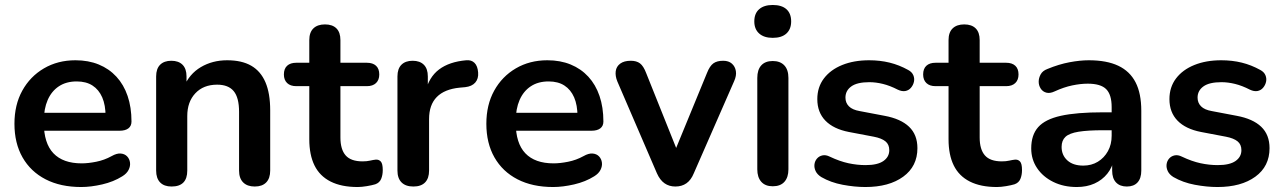

<svg xmlns="http://www.w3.org/2000/svg" viewBox="-20 -741 5153 771"><path d="M306 10Q223 10 163 -21Q103 -52 70.5 -109Q38 -166 38 -244Q38 -320 69.5 -377Q101 -434 156.5 -466.5Q212 -499 283 -499Q335 -499 376.5 -482Q418 -465 447.5 -433Q477 -401 492.5 -355.5Q508 -310 508 -253Q508 -235 495.5 -225.5Q483 -216 460 -216H139V-288H420L404 -273Q404 -319 390.5 -350Q377 -381 351.5 -397.5Q326 -414 288 -414Q246 -414 216.5 -394.5Q187 -375 171.5 -339.5Q156 -304 156 -255V-248Q156 -166 194.5 -125.5Q233 -85 308 -85Q334 -85 366.5 -91.5Q399 -98 428 -114Q449 -126 465 -124.5Q481 -123 490.5 -113Q500 -103 502 -88.5Q504 -74 496.5 -59Q489 -44 471 -33Q436 -11 390.5 -0.5Q345 10 306 10Z M669 8Q639 8 623 -8.5Q607 -25 607 -56V-434Q607 -465 623 -481Q639 -497 668 -497Q697 -497 713 -481Q729 -465 729 -434V-366L718 -391Q740 -444 786.5 -471.5Q833 -499 892 -499Q951 -499 989 -477Q1027 -455 1046 -410.5Q1065 -366 1065 -298V-56Q1065 -25 1049 -8.5Q1033 8 1003 8Q973 8 956.5 -8.5Q940 -25 940 -56V-292Q940 -349 918.5 -375Q897 -401 852 -401Q797 -401 764.5 -366.5Q732 -332 732 -275V-56Q732 8 669 8Z M1416 10Q1351 10 1307.5 -12Q1264 -34 1243 -76.5Q1222 -119 1222 -182V-395H1170Q1146 -395 1133 -407.5Q1120 -420 1120 -442Q1120 -465 1133 -477Q1146 -489 1170 -489H1222V-580Q1222 -611 1238.5 -627Q1255 -643 1285 -643Q1315 -643 1331 -627Q1347 -611 1347 -580V-489H1453Q1477 -489 1490 -477Q1503 -465 1503 -442Q1503 -420 1490 -407.5Q1477 -395 1453 -395H1347V-189Q1347 -141 1368 -117Q1389 -93 1436 -93Q1453 -93 1466 -96Q1479 -99 1489 -100Q1501 -101 1509 -92.5Q1517 -84 1517 -58Q1517 -38 1510.5 -22.5Q1504 -7 1487 -1Q1474 3 1453 6.5Q1432 10 1416 10Z M1640 8Q1609 8 1592.5 -8.5Q1576 -25 1576 -56V-434Q1576 -465 1592 -481Q1608 -497 1637 -497Q1666 -497 1682 -481Q1698 -465 1698 -434V-371H1688Q1702 -431 1743 -462Q1784 -493 1852 -499Q1873 -501 1885.5 -488.5Q1898 -476 1900 -450Q1902 -425 1888.5 -409.5Q1875 -394 1848 -391L1826 -389Q1765 -383 1734 -351.5Q1703 -320 1703 -263V-56Q1703 -25 1687 -8.5Q1671 8 1640 8Z M2201 10Q2118 10 2058 -21Q1998 -52 1965.5 -109Q1933 -166 1933 -244Q1933 -320 1964.5 -377Q1996 -434 2051.5 -466.5Q2107 -499 2178 -499Q2230 -499 2271.5 -482Q2313 -465 2342.5 -433Q2372 -401 2387.5 -355.5Q2403 -310 2403 -253Q2403 -235 2390.5 -225.5Q2378 -216 2355 -216H2034V-288H2315L2299 -273Q2299 -319 2285.5 -350Q2272 -381 2246.5 -397.5Q2221 -414 2183 -414Q2141 -414 2111.5 -394.5Q2082 -375 2066.5 -339.5Q2051 -304 2051 -255V-248Q2051 -166 2089.5 -125.5Q2128 -85 2203 -85Q2229 -85 2261.5 -91.5Q2294 -98 2323 -114Q2344 -126 2360 -124.5Q2376 -123 2385.5 -113Q2395 -103 2397 -88.5Q2399 -74 2391.5 -59Q2384 -44 2366 -33Q2331 -11 2285.5 -0.5Q2240 10 2201 10Z M2692 8Q2667 8 2648.5 -5Q2630 -18 2618 -45L2459 -414Q2450 -436 2452.5 -455Q2455 -474 2470.5 -485.5Q2486 -497 2513 -497Q2536 -497 2550 -486.5Q2564 -476 2575 -447L2710 -110H2680L2819 -448Q2830 -476 2844.5 -486.5Q2859 -497 2884 -497Q2906 -497 2919 -485.5Q2932 -474 2935 -455.5Q2938 -437 2928 -415L2766 -45Q2755 -18 2736.5 -5Q2718 8 2692 8Z M3083 7Q3053 7 3037 -11Q3021 -29 3021 -61V-428Q3021 -461 3037 -478.5Q3053 -496 3083 -496Q3113 -496 3129.5 -478.5Q3146 -461 3146 -428V-61Q3146 -29 3130 -11Q3114 7 3083 7ZM3083 -589Q3048 -589 3028.5 -606.5Q3009 -624 3009 -655Q3009 -687 3028.5 -704Q3048 -721 3083 -721Q3119 -721 3138 -704Q3157 -687 3157 -655Q3157 -624 3138 -606.5Q3119 -589 3083 -589Z M3455 10Q3412 10 3364 1Q3316 -8 3278 -30Q3262 -40 3255.5 -53.5Q3249 -67 3250.5 -80.5Q3252 -94 3260.5 -104Q3269 -114 3282.5 -117Q3296 -120 3312 -112Q3352 -93 3387 -85.5Q3422 -78 3456 -78Q3504 -78 3527.5 -94.5Q3551 -111 3551 -138Q3551 -161 3535.5 -173.5Q3520 -186 3489 -192L3389 -211Q3327 -223 3294.5 -256.5Q3262 -290 3262 -343Q3262 -391 3288.5 -426Q3315 -461 3362 -480Q3409 -499 3470 -499Q3514 -499 3552.5 -489.5Q3591 -480 3627 -460Q3642 -452 3647.5 -439Q3653 -426 3650 -412.5Q3647 -399 3638 -388.5Q3629 -378 3615.5 -375.5Q3602 -373 3585 -381Q3554 -397 3525.5 -404Q3497 -411 3471 -411Q3422 -411 3398.5 -394Q3375 -377 3375 -349Q3375 -328 3389 -314Q3403 -300 3432 -295L3532 -276Q3597 -264 3630.5 -232Q3664 -200 3664 -146Q3664 -73 3607 -31.5Q3550 10 3455 10Z M3983 10Q3918 10 3874.5 -12Q3831 -34 3810 -76.5Q3789 -119 3789 -182V-395H3737Q3713 -395 3700 -407.5Q3687 -420 3687 -442Q3687 -465 3700 -477Q3713 -489 3737 -489H3789V-580Q3789 -611 3805.5 -627Q3822 -643 3852 -643Q3882 -643 3898 -627Q3914 -611 3914 -580V-489H4020Q4044 -489 4057 -477Q4070 -465 4070 -442Q4070 -420 4057 -407.5Q4044 -395 4020 -395H3914V-189Q3914 -141 3935 -117Q3956 -93 4003 -93Q4020 -93 4033 -96Q4046 -99 4056 -100Q4068 -101 4076 -92.5Q4084 -84 4084 -58Q4084 -38 4077.5 -22.5Q4071 -7 4054 -1Q4041 3 4020 6.5Q3999 10 3983 10Z M4304 10Q4251 10 4209.5 -10.5Q4168 -31 4144.5 -66Q4121 -101 4121 -145Q4121 -199 4149 -230.5Q4177 -262 4240 -276Q4303 -290 4409 -290H4459V-218H4410Q4348 -218 4311 -212Q4274 -206 4258.5 -191.5Q4243 -177 4243 -151Q4243 -118 4266 -97Q4289 -76 4330 -76Q4363 -76 4388.5 -91.5Q4414 -107 4429 -134Q4444 -161 4444 -196V-311Q4444 -361 4422 -383Q4400 -405 4348 -405Q4319 -405 4285.5 -398Q4252 -391 4215 -374Q4196 -365 4181.5 -369Q4167 -373 4159 -385.5Q4151 -398 4151 -413Q4151 -428 4159 -442.5Q4167 -457 4186 -464Q4232 -483 4274.5 -491Q4317 -499 4352 -499Q4424 -499 4470.5 -477Q4517 -455 4540 -410.5Q4563 -366 4563 -296V-56Q4563 -25 4548 -8.5Q4533 8 4505 8Q4477 8 4461.5 -8.5Q4446 -25 4446 -56V-104H4454Q4447 -69 4426.5 -43.5Q4406 -18 4375 -4Q4344 10 4304 10Z M4869 10Q4826 10 4778 1Q4730 -8 4692 -30Q4676 -40 4669.5 -53.5Q4663 -67 4664.5 -80.5Q4666 -94 4674.5 -104Q4683 -114 4696.5 -117Q4710 -120 4726 -112Q4766 -93 4801 -85.5Q4836 -78 4870 -78Q4918 -78 4941.5 -94.5Q4965 -111 4965 -138Q4965 -161 4949.5 -173.5Q4934 -186 4903 -192L4803 -211Q4741 -223 4708.5 -256.5Q4676 -290 4676 -343Q4676 -391 4702.5 -426Q4729 -461 4776 -480Q4823 -499 4884 -499Q4928 -499 4966.5 -489.5Q5005 -480 5041 -460Q5056 -452 5061.5 -439Q5067 -426 5064 -412.5Q5061 -399 5052 -388.5Q5043 -378 5029.5 -375.5Q5016 -373 4999 -381Q4968 -397 4939.5 -404Q4911 -411 4885 -411Q4836 -411 4812.5 -394Q4789 -377 4789 -349Q4789 -328 4803 -314Q4817 -300 4846 -295L4946 -276Q5011 -264 5044.5 -232Q5078 -200 5078 -146Q5078 -73 5021 -31.5Q4964 10 4869 10Z"/></svg>

Font: Nunito ExtraLight
Style: Bold
Weight: 700
Version: Version 3.602